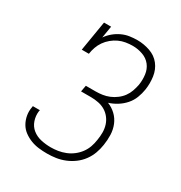

<svg xmlns="http://www.w3.org/2000/svg" viewBox="-175 -870 950 1005"><g transform="rotate(30 300.0 -367.5)"><path d="M252 8Q226 8 201 5Q176 2 153 -7Q130 -16 110.5 -30.5Q91 -45 79 -66Q67 -87 62.5 -112Q58 -137 63 -162Q63 -164 63.5 -166Q64 -168 64 -170H107Q106 -169 106 -167.5Q106 -166 105 -164Q101 -134 110.5 -106Q120 -78 142 -60.5Q164 -43 193 -36.5Q222 -30 252 -30Q274 -30 296 -33.5Q318 -37 339.5 -45.5Q361 -54 380 -68.5Q399 -83 413 -102Q427 -121 434.5 -142.5Q442 -164 445 -186Q449 -209 449 -232Q449 -255 442.5 -276Q436 -297 422.5 -314.5Q409 -332 390.5 -343Q372 -354 349.5 -358.5Q327 -363 304 -363H244L251 -401H310Q330 -401 350.5 -404Q371 -407 390.5 -415Q410 -423 428 -436.5Q446 -450 458.5 -467Q471 -484 478 -504Q485 -524 489 -544Q494 -576 490 -607Q486 -638 468 -661Q450 -684 420.5 -694.5Q391 -705 360 -705Q360 -705 360 -705Q360 -705 360 -705Q339 -705 318 -701.5Q297 -698 277.5 -689Q258 -680 240.5 -665.5Q223 -651 210.5 -633Q198 -615 191 -595Q184 -575 181 -554H138L168 -735H211L199 -663Q213 -683 232 -699Q251 -715 273.5 -725.5Q296 -736 319.5 -739.5Q343 -743 366 -743Q405 -743 442.5 -730Q480 -717 503 -687.5Q526 -658 531.5 -618.5Q537 -579 531 -540Q527 -514 517 -488Q507 -462 488.5 -441Q470 -420 446 -405Q422 -390 396 -382Q424 -371 445.5 -350.5Q467 -330 478.5 -302Q490 -274 491 -242.5Q492 -211 487 -180Q483 -153 473.5 -127Q464 -101 447 -78Q430 -55 407 -38Q384 -21 358 -10.5Q332 0 305.5 4Q279 8 252 8Z"/></g></svg>

Font: Iosevka Etoile XLtObl
Style: Regular
Weight: 200
Italic angle: -9°
Designer: Belleve Invis
Foundry: Belleve Invis
Version: Version 15.5.2; ttfautohint (v1.8.4)